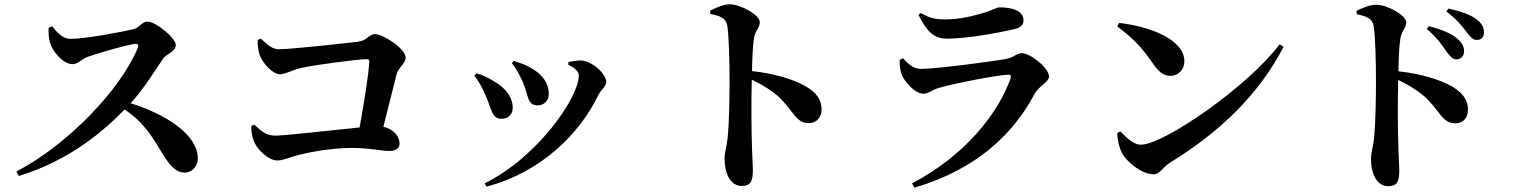

<svg xmlns="http://www.w3.org/2000/svg" viewBox="-20 -810 7020 889"><path d="M205 -681C204 -654 206 -628 213 -608C225 -571 272 -513 316 -513C344 -513 356 -537 389 -548C439 -565 567 -603 607 -607C618 -607 624 -603 618 -588C537 -393 291 -138 56 -16L67 5C310 -70 465 -209 557 -303C650 -241 689 -170 735 -94C769 -41 795 -11 834 -11C874 -11 896 -45 896 -76C896 -186 749 -281 585 -332C650 -404 702 -490 736 -540C748 -557 794 -572 794 -601C794 -633 704 -710 661 -710C640 -710 623 -681 598 -675C550 -663 375 -630 306 -630C272 -630 244 -659 222 -688Z M1144 -227C1142 -210 1147 -178 1156 -155C1172 -116 1223 -67 1264 -67C1293 -67 1317 -81 1361 -92C1411 -105 1513 -125 1609 -125C1692 -125 1746 -111 1782 -111C1814 -111 1830 -123 1830 -146C1830 -177 1804 -212 1755 -223L1816 -465C1825 -499 1858 -515 1858 -543C1858 -586 1753 -652 1716 -652C1688 -652 1681 -622 1638 -617C1583 -610 1326 -582 1273 -582C1238 -582 1219 -603 1188 -631L1173 -625C1172 -602 1176 -575 1182 -557C1194 -519 1243 -466 1276 -466C1302 -466 1330 -485 1373 -495C1434 -509 1635 -536 1679 -536C1688 -536 1691 -532 1690 -523C1687 -468 1665 -328 1645 -220C1526 -208 1300 -182 1254 -182C1213 -182 1187 -204 1158 -233Z M2350 -517C2367 -499 2391 -453 2403 -425C2427 -366 2422 -322 2469 -322C2495 -322 2521 -340 2521 -374C2521 -427 2490 -465 2443 -493C2415 -510 2390 -518 2359 -528ZM2233 54C2488 -13 2665 -193 2750 -369C2761 -392 2787 -410 2787 -430C2787 -469 2720 -529 2669 -530C2651 -530 2627 -526 2612 -523L2611 -511C2640 -496 2660 -480 2660 -461C2660 -358 2468 -81 2224 39ZM2176 -460C2195 -436 2213 -406 2230 -364C2255 -309 2257 -260 2301 -260C2336 -260 2354 -282 2354 -311C2354 -360 2320 -405 2263 -436C2246 -447 2216 -462 2186 -471Z M3268 -761 3269 -745C3310 -738 3341 -727 3347 -694C3355 -649 3358 -523 3358 -440C3358 -380 3357 -246 3349 -171C3344 -127 3335 -104 3335 -77C3335 -3 3363 51 3415 51C3455 51 3466 30 3466 -22C3466 -36 3464 -70 3462 -121C3459 -207 3458 -335 3461 -441C3514 -416 3550 -392 3581 -366C3658 -295 3662 -240 3726 -240C3762 -240 3784 -269 3784 -301C3784 -354 3755 -384 3711 -410C3655 -443 3562 -470 3462 -481C3463 -539 3465 -593 3471 -632C3476 -669 3498 -679 3498 -708C3498 -741 3409 -790 3359 -790C3329 -790 3296 -774 3268 -761Z M4146 -533C4145 -509 4147 -491 4154 -468C4164 -437 4214 -376 4256 -376C4278 -376 4297 -395 4327 -403C4390 -422 4593 -462 4647 -464C4659 -465 4663 -460 4659 -447C4602 -285 4449 -90 4203 39L4214 59C4510 -28 4676 -198 4769 -373C4791 -414 4837 -429 4837 -456C4837 -495 4751 -564 4710 -564C4688 -564 4674 -543 4637 -537C4561 -523 4308 -491 4247 -491C4209 -491 4190 -510 4161 -540ZM4676 -675C4708 -682 4719 -696 4719 -716C4719 -756 4675 -776 4608 -776C4594 -776 4579 -763 4529 -749C4487 -737 4428 -720 4354 -720C4320 -720 4285 -724 4244 -750L4233 -741C4269 -668 4302 -631 4365 -631C4451 -631 4596 -656 4676 -675Z M5162 -704 5153 -688C5249 -615 5274 -578 5321 -512C5346 -477 5367 -459 5399 -459C5438 -459 5464 -490 5464 -526C5464 -629 5300 -688 5162 -704ZM5905 -605C5761 -412 5370 -140 5262 -140C5226 -140 5191 -178 5167 -202L5153 -193C5153 -164 5163 -125 5175 -102C5195 -62 5265 -3 5322 -3C5351 -3 5364 -36 5396 -56C5628 -198 5810 -374 5923 -593Z M6676 -573C6694 -550 6706 -535 6722 -535C6744 -535 6759 -551 6759 -572C6759 -591 6752 -609 6730 -629C6699 -657 6652 -674 6596 -689L6586 -676C6634 -636 6657 -601 6676 -573ZM6768 -665C6787 -640 6799 -625 6818 -625C6839 -625 6851 -638 6851 -659C6851 -682 6842 -702 6816 -721C6788 -742 6743 -759 6686 -770L6677 -757C6729 -717 6750 -688 6768 -665ZM6261 -760 6262 -744C6303 -736 6334 -725 6340 -692C6348 -647 6351 -522 6351 -439C6351 -379 6350 -244 6342 -170C6337 -125 6328 -102 6328 -76C6328 -2 6356 52 6408 52C6448 52 6459 31 6459 -21C6459 -34 6457 -68 6455 -120C6452 -206 6451 -334 6454 -440C6507 -414 6543 -391 6574 -365C6651 -294 6656 -239 6719 -239C6756 -239 6777 -267 6777 -300C6777 -353 6748 -382 6704 -409C6648 -442 6555 -469 6455 -480C6456 -538 6458 -593 6464 -631C6469 -668 6491 -678 6491 -707C6491 -740 6402 -788 6352 -788C6322 -788 6289 -773 6261 -760Z"/></svg>

Font: Noto Serif SC
Style: Bold
Weight: 700
Designer: Ryoko NISHIZUKA 西塚涼子 (kana & ideographs); Frank Grießhammer (Latin, Greek & Cyrillic); Wenlong ZHANG 张文龙 (bopomofo); San
Foundry: Adobe
Version: Version 2.001;hotconv 1.1.0;makeotfexe 2.6.0